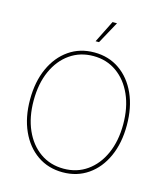

<svg xmlns="http://www.w3.org/2000/svg" viewBox="-135 -1043 996 1155"><g transform="rotate(15 363.0 -465.5)"><path d="M363.8 9.3Q273.9 9.3 205.8 -37.8Q137.7 -85 99.9 -168.9Q62 -252.9 62 -363.3Q62 -474.6 100.1 -558.6Q138.2 -642.6 206.1 -689.7Q273.9 -736.8 363.8 -736.8Q453.1 -736.8 521 -689.7Q588.9 -642.6 626.7 -558.6Q664.6 -474.6 664.6 -363.3Q664.6 -252.4 626.7 -168.5Q588.9 -84.5 521 -37.6Q453.1 9.3 363.8 9.3ZM363.8 -13.2Q446.3 -13.2 509 -57.4Q571.8 -101.6 606.9 -180.4Q642.1 -259.3 642.1 -363.3Q642.1 -467.8 606.9 -546.6Q571.8 -625.5 509 -669.9Q446.3 -714.4 363.8 -714.4Q281.2 -714.4 218.3 -670.4Q155.3 -626.5 119.9 -547.6Q84.5 -468.8 84.5 -363.3Q84.5 -259.8 119.4 -180.9Q154.3 -102.1 217.3 -57.6Q280.3 -13.2 363.8 -13.2ZM352.1 -803.7 420.9 -941.4H448.7L373.5 -803.7Z"/></g></svg>

Font: Inter 20pt Thin
Style: Regular
Weight: 250
Version: Version 4.001;git-66647c0bb